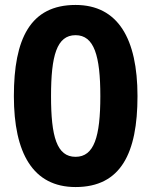

<svg xmlns="http://www.w3.org/2000/svg" viewBox="-20 -811 612 775"><path d="M285 -56C468 -56 535 -193 535 -423C535 -655 456 -791 285 -791C102 -791 36 -654 36 -423C36 -193 113 -56 285 -56ZM285 -178C209 -178 186 -260 186 -423C186 -586 209 -669 285 -669C360 -669 385 -586 385 -423C385 -259 360 -178 285 -178Z"/></svg>

Font: Noto Sans Malayalam UI
Style: Bold
Weight: 700
Designer: Jelle Bosma - Monotype Design Team
Foundry: Monotype Imaging Inc.
Version: Version 2.104